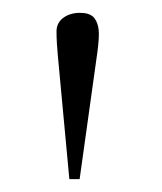

<svg xmlns="http://www.w3.org/2000/svg" viewBox="-20 -715 252 299"><path d="M88 -436H104L130 -622C132 -635 134 -651 134 -662C134 -671 132 -681 126 -688C120 -694 112 -695 104 -695C94 -695 84 -692 77 -686C71 -681 68 -674 68 -666C68 -653 69 -641 70 -629Z"/></svg>

Font: Neo Euler
Style: Euler
Weight: 500
Designer: Hermann Zapf
Version: Version 000.002